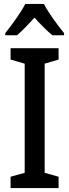

<svg xmlns="http://www.w3.org/2000/svg" viewBox="-20 -960 354 980"><path d="M204 -940H109C88 -898 42 -835 7 -791V-780H67C93 -802 124 -835 156 -870C188 -835 218 -804 247 -780H307V-791C272 -834 227 -895 204 -940ZM279 0V-58L208 -78V-635L279 -656V-714H34V-656L106 -635V-78L34 -58V0Z"/></svg>

Font: Noto Sans Lao Looped Condensed Medium
Style: Regular
Weight: 500
Width: 3
Designer: Mark Frömberg, Ben Mitchell
Foundry: The Fontpad Ltd
Version: Version 1.002